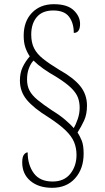

<svg xmlns="http://www.w3.org/2000/svg" viewBox="-20 -780 499 916"><path d="M229 116Q164 116 125 83Q86 50 86 -5Q86 -32 94.5 -42.5Q103 -53 112 -53Q112 6 141 46Q170 86 231 86Q286 86 315.5 49Q345 12 345 -41Q345 -74 333.5 -102Q322 -130 292.5 -158.5Q263 -187 209 -222Q141 -264 108 -303.5Q75 -343 75 -396Q75 -432 88 -459.5Q101 -487 122 -511Q108 -532 100.5 -555Q93 -578 93 -610Q93 -678 132.5 -719Q172 -760 237 -760Q301 -760 331.5 -731Q362 -702 362 -666Q362 -623 332 -623Q332 -670 309.5 -700Q287 -730 234 -730Q182 -730 155.5 -698.5Q129 -667 129 -615Q129 -577 142.5 -550Q156 -523 185.5 -499.5Q215 -476 261 -448Q331 -409 363 -369Q395 -329 395 -276Q395 -235 381.5 -205.5Q368 -176 350 -148Q361 -131 370 -109Q379 -87 379 -47Q379 25 338.5 70.5Q298 116 229 116ZM332 -169Q341 -184 350.5 -211Q360 -238 360 -266Q360 -292 352 -314Q344 -336 320.5 -359.5Q297 -383 249 -413Q214 -433 187 -452Q160 -471 140 -491Q127 -478 118 -454.5Q109 -431 109 -401Q109 -371 120.5 -348.5Q132 -326 158.5 -304Q185 -282 230 -252Q266 -230 291.5 -208Q317 -186 332 -169Z"/></svg>

Font: Noto Serif Ethiopic Condensed ExtraLight
Style: Regular
Weight: 200
Width: 3
Designer: Monotype Design Team
Foundry: Monotype Imaging Inc.
Version: Version 2.102; ttfautohint (v1.8.4.7-5d5b)